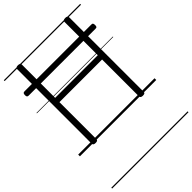

<svg xmlns="http://www.w3.org/2000/svg" viewBox="-345 -1047 1579 1579"><g transform="rotate(-45 444.0 -257.5)"><path d="M169 14Q142 14 142 -5V-871Q142 -881 148.5 -885.5Q155 -890 169 -890Q196 -890 196 -871V-484H692V-871Q692 -881 698.5 -885.5Q705 -890 719 -890Q746 -890 746 -871V-5Q746 5 740 9.5Q734 14 719 14Q692 14 692 -5V-434H196V-5Q196 5 190 9.5Q184 14 169 14ZM55 -651Q44 -651 40 -657Q36 -663 36 -674Q36 -687 40 -693.5Q44 -700 55 -700H833Q845 -700 848.5 -693.5Q852 -687 852 -674Q852 -663 848.5 -657Q845 -651 833 -651ZM0 365H888V375H0ZM0 -20H888V0H0ZM0 -505H888V-500H0ZM0 -885H888V-875H0Z"/></g></svg>

Font: Playwrite AT Guides
Style: Regular
Weight: 400
Designer: Veronika Burian, José Scaglione
Foundry: TypeTogether
Version: Version 1.003